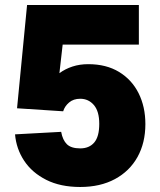

<svg xmlns="http://www.w3.org/2000/svg" viewBox="-20 -730 640 766"><path d="M300 16Q221 16 164.5 -12.5Q108 -41 76.5 -88.5Q45 -136 40 -194L224 -204Q230 -171 247 -154.5Q264 -138 300 -138Q336 -138 356 -161.5Q376 -185 376 -236Q376 -286 354.5 -311Q333 -336 300 -336Q273 -336 255.5 -321Q238 -306 232 -286L48 -298L88 -710H534V-552H230L217 -438Q240 -455 269 -464.5Q298 -474 332 -474Q404 -474 455 -443Q506 -412 533 -358Q560 -304 560 -235Q560 -160 528.5 -103.5Q497 -47 438.5 -15.5Q380 16 300 16Z"/></svg>

Font: Geist Mono Black
Style: Regular
Weight: 900
Monospace: yes
Designer: Basement.studio, Andrés Briganti, Mateo Zaragoza
Foundry: Basement.studio, Vercel, Andrés Briganti, Guido Ferreyra, Mateo Zaragoza
Version: Version 1.500; ttfautohint (v1.8.4.7-5d5b)